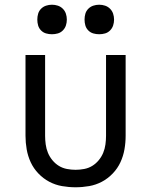

<svg xmlns="http://www.w3.org/2000/svg" viewBox="-20 -785 640 813"><path d="M300 8Q271 8 242.5 3Q214 -2 188.5 -15.5Q163 -29 142.5 -50.5Q122 -72 110 -98Q98 -124 93 -152.5Q88 -181 88 -210V-552H171V-210Q171 -192 173.5 -173.5Q176 -155 183 -138Q190 -121 202 -106.5Q214 -92 229.5 -82.5Q245 -73 263.5 -69.5Q282 -66 300 -66Q318 -66 336.5 -69.5Q355 -73 370.5 -82.5Q386 -92 398 -106.5Q410 -121 417 -138Q424 -155 426.5 -173.5Q429 -192 429 -210V-552H512V-210Q512 -181 507 -152.5Q502 -124 490 -98Q478 -72 457.5 -50.5Q437 -29 411.5 -15.5Q386 -2 357.5 3Q329 8 300 8ZM400 -640Q387 -640 375 -643.5Q363 -647 354 -656Q345 -665 341.5 -677Q338 -689 338 -702Q338 -715 341.5 -727Q345 -739 354 -748Q363 -757 375 -761Q387 -765 400 -765Q413 -765 425 -761Q437 -757 446 -748Q455 -739 459 -727Q463 -715 463 -702Q463 -689 459 -677Q455 -665 446 -656Q437 -647 425 -643.5Q413 -640 400 -640ZM200 -640Q187 -640 175 -643.5Q163 -647 154 -656Q145 -665 141.5 -677Q138 -689 138 -702Q138 -715 141.5 -727Q145 -739 154 -748Q163 -757 175 -761Q187 -765 200 -765Q213 -765 225 -761Q237 -757 246 -748Q255 -739 259 -727Q263 -715 263 -702Q263 -689 259 -677Q255 -665 246 -656Q237 -647 225 -643.5Q213 -640 200 -640Z"/></svg>

Font: Monocode
Style: Regular
Weight: 400
Designer: Belleve Invis
Foundry: Belleve Invis
Version: Version 16.1.0; ttfautohint (v1.8.4)